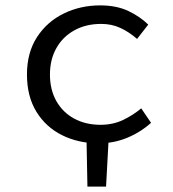

<svg xmlns="http://www.w3.org/2000/svg" viewBox="-20 -518 640 710"><path d="M303.3 172 299.8 -10H382.1L372.2 172ZM345.8 12Q270 12 209.6 -18.1Q149.3 -48.1 114.5 -105Q79.7 -161.9 79.7 -242.4Q79.7 -323.5 116.9 -380.8Q154.1 -438 215.7 -468Q277.4 -498.1 350.6 -498.1Q410.8 -498.1 454.7 -477.3Q498.5 -456.4 528.2 -427L486.9 -374.1Q457 -400.1 424.9 -414.8Q392.8 -429.6 354.3 -429.6Q298.3 -429.6 255.4 -406.1Q212.5 -382.6 188.6 -340.3Q164.7 -298.1 164.7 -242.4Q164.7 -186.7 188.1 -144.8Q211.5 -102.9 253.8 -79.7Q296.2 -56.5 352 -56.5Q397.3 -56.5 434.7 -74.2Q472.2 -92 502.2 -117.4L538.6 -63.8Q498.9 -28.3 449.6 -8.2Q400.2 12 345.8 12Z"/></svg>

Font: Source Code Pro ExtraLight
Style: Regular
Weight: 200
Monospace: yes
Designer: Paul D. Hunt, Teo Tuominen
Foundry: Adobe
Version: Version 1.026;hotconv 1.1.0;makeotfexe 2.6.0